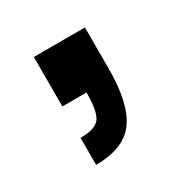

<svg xmlns="http://www.w3.org/2000/svg" viewBox="-65 -140 281 296"><g transform="rotate(-30 75.0 8.0)"><path d="M29 104V56Q56 56 64 44.5Q72 33 72 0H29V-88H120V-15Q120 47 99.5 75.5Q79 104 29 104Z"/></g></svg>

Font: Rokkitt Medium
Style: Regular
Weight: 500
Version: Version 3.103